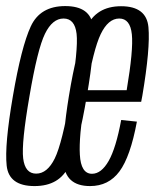

<svg xmlns="http://www.w3.org/2000/svg" viewBox="-20 -624 526 648"><path d="M96.5 4Q10 4 2.5 -65Q-5 -134 23.5 -299.5Q52 -466 83.8 -534.8Q115.5 -603.5 200 -603.5Q286.5 -603.5 294 -534.2Q301.5 -465 273 -299.5Q245 -133 213 -64.5Q181 4 96.5 4ZM102 -38Q139.5 -38 164.8 -89.2Q190 -140.5 217.5 -299.5Q244.5 -458 238.5 -509.8Q232.5 -561.5 194.5 -561.5Q157 -561.5 131.8 -510Q106.5 -458.5 79.5 -299.5Q52 -141 58.2 -89.5Q64.5 -38 102 -38ZM284 4Q198.5 4 194.2 -79Q190 -162 212.5 -299.5Q238.5 -458.5 271.2 -530.8Q304 -603 388.5 -603Q474.5 -603 481 -532.2Q487.5 -461.5 460.5 -301.5Q458.5 -289.5 456.5 -280.5H265Q246 -161.5 249.5 -102Q253 -37.5 290.5 -37.5Q322 -37.5 346.8 -81Q371.5 -124.5 389 -219L442 -213.5Q420 -95 383.2 -45.5Q346.5 4 284 4ZM271.5 -319.5H407.5Q430.5 -456 425 -508Q419.5 -561.5 382.5 -561.5Q345 -561.5 319.5 -508Q295.5 -457.5 271.5 -319.5Z"/></svg>

Font: Anybody Condensed Light
Style: Italic
Weight: 300
Width: 3
Italic angle: -10°
Designer: Tyler Finck
Foundry: Etcetera Type Company
Version: Version 1.010; ttfautohint (v1.8.3) -l 8 -r 50 -G 200 -x 14 